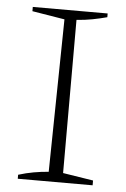

<svg xmlns="http://www.w3.org/2000/svg" viewBox="-49 -682 471 718"><g transform="rotate(5 186.5 -322.5)"><path d="M45 0V-15Q74 -24 102.5 -29Q131 -34 158 -36L167 -609L45 -629V-645H326V-631Q300 -624 271.5 -618.5Q243 -613 212 -611V-36L326 -18V0Z"/></g></svg>

Font: Piazzolla SC ExtraLight
Style: Regular
Weight: 200
Designer: Juan Pablo del Peral
Foundry: Huerta Tipografica
Version: Version 1.330